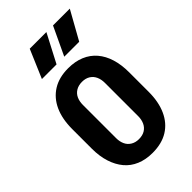

<svg xmlns="http://www.w3.org/2000/svg" viewBox="-226 -801 881 881"><g transform="rotate(-45 214.5 -360.5)"><path d="M214 8Q170 8 135.5 -6.5Q101 -21 78 -48.5Q55 -76 42.5 -115Q30 -154 30 -203V-330Q30 -396 51.5 -443Q73 -490 114 -515.5Q155 -541 214 -541Q259 -541 293.5 -526.5Q328 -512 351.5 -484.5Q375 -457 387 -418Q399 -379 399 -330V-203Q399 -138 377.5 -90.5Q356 -43 315 -17.5Q274 8 214 8ZM214 -81Q238 -81 254 -91Q270 -101 278 -118.5Q286 -136 286 -158V-374Q286 -397 278 -414.5Q270 -432 254 -442Q238 -452 215 -452Q192 -452 175.5 -442Q159 -432 151 -414.5Q143 -397 143 -374V-158Q143 -136 151 -118.5Q159 -101 175.5 -91Q192 -81 214 -81ZM94 -591 153 -729H261L189 -591ZM239 -591 304 -729H413L336 -591Z"/></g></svg>

Font: Hubot Sans Condensed SemiBold
Style: Regular
Weight: 600
Width: 3
Designer: Deni Anggara
Foundry: GitHub, Inc., Subsidiary of Microsoft Corporation
Version: Version 2.000